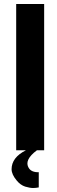

<svg xmlns="http://www.w3.org/2000/svg" viewBox="-20 -752 285 961"><path d="M174 186Q160 189 145 189Q130 189 106 182Q82 174 64 152Q38 121 38 95Q38 36 110 0H165Q99 49 124 89Q138 111 174 110ZM61 0V-732H201V0Z"/></svg>

Font: Mina
Style: Bold
Weight: 700
Version: Version 1.000